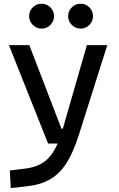

<svg xmlns="http://www.w3.org/2000/svg" viewBox="-20 -755 626 1010"><path d="M36.6 234.4 31.7 141.6 112.8 131.8Q174.8 124.5 215.1 94.2Q255.4 64 283.2 0H232.9L26.9 -517.6H134.3L303.2 -78.1H310.5L437 -517.6H544.4L395 -45.9Q365.7 46.9 329.3 103.5Q293 160.2 243.4 188.5Q193.8 216.8 124.5 224.6ZM198.7 -604.5Q171.9 -604.5 152.6 -623.8Q133.3 -643.1 133.3 -669.9Q133.3 -697.3 152.6 -716.3Q171.9 -735.4 198.7 -735.4Q226.1 -735.4 245.1 -716.3Q264.2 -697.3 264.2 -669.9Q264.2 -643.1 245.1 -623.8Q226.1 -604.5 198.7 -604.5ZM403.8 -604.5Q377 -604.5 357.7 -623.8Q338.4 -643.1 338.4 -669.9Q338.4 -697.3 357.7 -716.3Q377 -735.4 403.8 -735.4Q431.2 -735.4 450.2 -716.3Q469.2 -697.3 469.2 -669.9Q469.2 -643.1 450.2 -623.8Q431.2 -604.5 403.8 -604.5Z"/></svg>

Font: Cascadia Mono PL
Style: Regular
Weight: 400
Monospace: yes
Designer: Aaron Bell
Foundry: Saja Typeworks
Version: Version 2404.023; ttfautohint (v1.8.4)